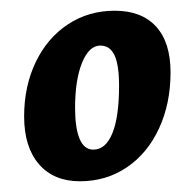

<svg xmlns="http://www.w3.org/2000/svg" viewBox="-20 -670 363 358"><path d="M25 -453Q25 -509 46.5 -554Q68 -599 106.5 -624.5Q145 -650 194 -650Q244 -650 271 -620.5Q298 -591 298 -535Q298 -477 276.5 -430.5Q255 -384 216.5 -358Q178 -332 129 -332Q80 -332 52.5 -364Q25 -396 25 -453ZM202 -510Q202 -549 193.5 -567Q185 -585 167 -585Q146 -585 133 -553Q120 -521 120 -469Q120 -431 128.5 -411Q137 -391 154 -391Q177 -391 189.5 -421.5Q202 -452 202 -510Z"/></svg>

Font: Alegreya SC
Style: Bold Italic
Weight: 700
Italic angle: -7°
Designer: Juan Pablo del Peral
Foundry: Huerta Tipografica
Version: Version 2.007; ttfautohint (v1.6)